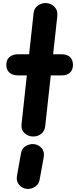

<svg xmlns="http://www.w3.org/2000/svg" viewBox="-20 -898 500 1263"><path d="M198.5 0Q166.5 0 142.2 -21.5Q118 -43 121.5 -79.5L156.5 -402H99.5Q62.5 -402 42 -420.5Q21.5 -439 21.5 -471Q21.5 -504 42 -522.5Q62.5 -541 99.5 -541H171.5L201 -811.5Q204 -844 228.5 -861Q253 -878 279 -878Q313 -878 337 -854.5Q361 -831 357 -792L329.5 -541H385.5Q421 -541 440.5 -522.5Q460 -504 460 -471Q460 -439 440.5 -420.5Q421 -402 385.5 -402H314L277.5 -69Q274 -35 251.2 -17.5Q228.5 0 198.5 0ZM152.5 344Q124 339.5 105 317Q86 294.5 91.5 259.5L118 111Q123 78 149.2 62.8Q175.5 47.5 203 50Q233.5 53.5 253.5 75.8Q273.5 98 268 133.5L241 282.5Q235.5 316 207.2 332.5Q179 349 152.5 344Z"/></svg>

Font: Edu SA Hand
Style: Bold
Weight: 700
Designer: Tina and Corey Anderson, Eben Sorkin, Mirko Velimirovic
Foundry: Google for Education
Version: Version 2.000